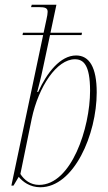

<svg xmlns="http://www.w3.org/2000/svg" viewBox="-20 -780 456 810"><path d="M150 10C292 10 388 -213 388 -390C388 -496 357 -546 301 -546C235 -546 178 -474 141 -392H137C144 -421 151 -443 162 -496L191 -632H324L326 -642H193L218 -760H114L111 -750H143C171 -750 181 -746 181 -730C181 -722 179 -712 176 -698L164 -642H77L75 -632H162L28 3H37L59 -34C75 -14 106 10 150 10ZM145 0C108 0 82 -21 66 -46L114 -280C143 -416 220 -530 296 -530C331 -530 360 -508 360 -397C360 -240 281 0 145 0Z"/></svg>

Font: Noto Serif Display Condensed Thin
Style: Italic
Weight: 100
Width: 3
Italic angle: -12°
Designer: Monotype Design Team
Foundry: Monotype Imaging Inc.
Version: Version 2.009